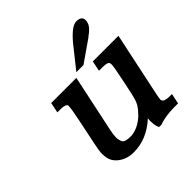

<svg xmlns="http://www.w3.org/2000/svg" viewBox="-160 -723 858 858"><g transform="rotate(-45 268.5 -294.0)"><path d="M327 -431H282L364 -534Q413 -592 442 -592Q476 -592 476 -566Q476 -560 474 -553Q469 -530 431 -504H432ZM106 -76Q105 -82 105 -90Q105 -111 113 -147L138 -268Q151 -330 151 -347Q151 -350 151 -352Q146 -364 115 -364H95L105 -413H264L207 -144Q201 -117 201 -99Q201 -84 207.5 -70Q214 -56 249 -56Q296 -56 343 -100H342Q367 -125 374 -142Q381 -155 389 -191L405 -268Q418 -328 418 -346Q418 -350 417 -352Q414 -364 382 -364H358L368 -413H530L472 -139Q461 -89 461 -78Q461 -75 462 -74Q467 -60 497 -60H515L505 -11H482Q426 -11 384 4H370Q364 -9 362.5 -21Q361 -33 361 -42Q361 -50 362 -59Q293 4 211 4Q168 4 138 -19Q108 -42 106 -77Z"/></g></svg>

Font: New Athena Unicode
Style: Bold Italic
Weight: 700
Designer: J. Rusten 1997; rev. by R. Hancock 2001, 2002, rev. by D. Mastronarde 2002-2021
Foundry: Society for Classical Studies (formerly American Philological Association)
Version: Version 5.008